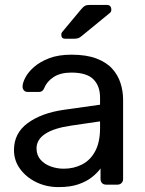

<svg xmlns="http://www.w3.org/2000/svg" viewBox="-20 -753 592 783"><path d="M219 10Q169 10 128 -10Q87 -30 62 -64Q37 -98 37 -141Q37 -210 93 -251Q149 -292 239 -305L388 -326V-355Q388 -403 360.5 -430Q333 -457 271 -457Q227 -457 199 -439Q171 -421 160 -393Q154 -378 139 -378H94Q83 -378 77.5 -384.5Q72 -391 72 -400Q72 -415 83.5 -437Q95 -459 119 -480Q143 -501 180.5 -515.5Q218 -530 272 -530Q332 -530 373 -514.5Q414 -499 437.5 -473Q461 -447 471.5 -414Q482 -381 482 -347V-23Q482 -13 475.5 -6.5Q469 0 459 0H413Q402 0 396 -6.5Q390 -13 390 -23V-66Q377 -48 355 -30.5Q333 -13 300 -1.5Q267 10 219 10ZM240 -65Q281 -65 315 -82.5Q349 -100 368.5 -137Q388 -174 388 -230V-258L272 -241Q201 -231 165 -207.5Q129 -184 129 -148Q129 -120 145.5 -101.5Q162 -83 187.5 -74Q213 -65 240 -65ZM246 -595Q230 -595 230 -611Q230 -619 235 -624L310 -714Q319 -725 326 -729Q333 -733 347 -733H415Q434 -733 434 -713Q434 -706 429 -701L313 -606Q305 -599 298 -597Q291 -595 280 -595Z"/></svg>

Font: DVN-Rubik
Style: Regular
Weight: 400
Designer: Hubert and Fischer
Foundry: Hubert & Fischer
Version: Version 2.102